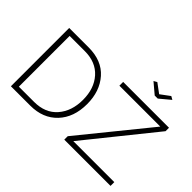

<svg xmlns="http://www.w3.org/2000/svg" viewBox="-156 -1285 1653 1653"><g transform="rotate(45 670.0 -458.5)"><path d="M929 -900 959 -917 1044 -854 1129 -917 1159 -900 1062 -819H1025ZM743 0V-42L1248 -664H750V-710H1308V-668L807 -46H1306V0ZM329 0H93V-710H329Q491 -710 578.5 -610.5Q666 -511 666 -356Q666 -194 574.5 -97Q483 0 329 0ZM615 -356Q615 -494 539 -579Q463 -664 329 -664H144V-46H329Q465 -46 540 -132.5Q615 -219 615 -356Z"/></g></svg>

Font: Raleway
Style: Light
Weight: 300
Designer: Matt McInerney, Pablo Impallari, Rodrigo Fuenzalida
Foundry: Matt McInerney, Pablo Impallari, Rodrigo Fuenzalida
Version: Version 3.000